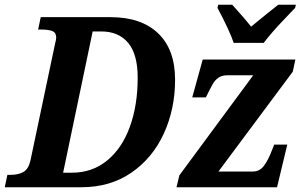

<svg xmlns="http://www.w3.org/2000/svg" viewBox="-42 -786 1270 806"><path d="M-11 -52H2Q36 -52 57 -64.5Q78 -77 86 -113L188 -597Q194 -621 194 -628Q194 -649 178 -655.5Q162 -662 129 -662H118L129 -714H422Q551 -714 622 -646Q693 -578 693 -451Q693 -329 646 -226Q599 -123 510 -61.5Q421 0 300 0H-22ZM260 -61Q345 -61 407.5 -112Q470 -163 503 -253.5Q536 -344 536 -460Q536 -558 496 -606Q456 -654 383 -654H347L223 -61ZM711 -50 1021 -470H912Q889 -470 874.5 -459.5Q860 -449 851.5 -434Q843 -419 824 -381L822 -377H765L809 -536H1198L1187 -485L875 -66H1020Q1048 -66 1066 -90Q1084 -114 1100 -156L1109 -179H1164L1121 0H699ZM871 -753 874 -766H933Q990 -703 1012 -674Q1097 -744 1126 -766H1200L1197 -753Q1191 -747 1144 -697.5Q1097 -648 1065 -606H939Q923 -655 871 -753Z"/></svg>

Font: Noto Serif Narrow
Style: Bold Italic
Weight: 700
Width: 4
Italic angle: -12°
Designer: Monotype Design Team
Foundry: Monotype Imaging Inc.
Version: Version 1.001